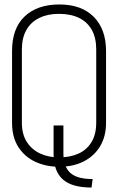

<svg xmlns="http://www.w3.org/2000/svg" viewBox="-20 -736 531 860"><path d="M264 -48V-174H220V-48Q220 -8 230.5 21Q241 50 262.5 68.5Q284 87 316 95.5Q348 104 390 104L395 66Q363 66 338.5 60Q314 54 297.5 40.5Q281 27 272.5 5Q264 -17 264 -48ZM34 -508V-186Q34 -121 62.5 -77Q91 -33 139 -11Q187 11 245 11Q308 11 355 -13Q402 -37 428.5 -81Q455 -125 455 -186V-507Q455 -605 400 -660.5Q345 -716 246 -716Q147 -716 90.5 -662.5Q34 -609 34 -508ZM78 -186V-514Q78 -566 98 -601.5Q118 -637 155.5 -655.5Q193 -674 244 -674Q297 -674 334.5 -655.5Q372 -637 391.5 -601.5Q411 -566 411 -515V-186Q411 -134 389.5 -99Q368 -64 330.5 -47.5Q293 -31 244 -31Q197 -31 159.5 -48.5Q122 -66 100 -100.5Q78 -135 78 -186Z"/></svg>

Font: Advent Pro Light
Style: Regular
Weight: 300
Version: Version 3.000